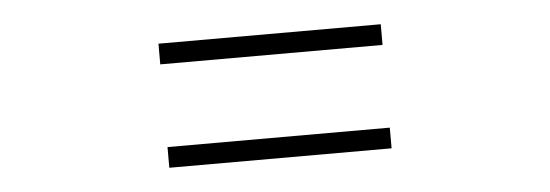

<svg xmlns="http://www.w3.org/2000/svg" viewBox="-30 -565 1060 370"><g transform="rotate(-5 500.0 -380.0)"><path d="M715 -460V-500H285V-460ZM715 -260V-300H285V-260Z"/></g></svg>

Font: Source Han Serif SC Medium
Style: Regular
Weight: 500
Designer: Ryoko NISHIZUKA 西塚涼子 (kana & ideographs); Frank Grießhammer (Latin, Greek & Cyrillic); Wenlong ZHANG 张文龙 (bopomofo); San
Foundry: Adobe
Version: Version 2.003;hotconv 1.1.1;makeotfexe 2.6.0